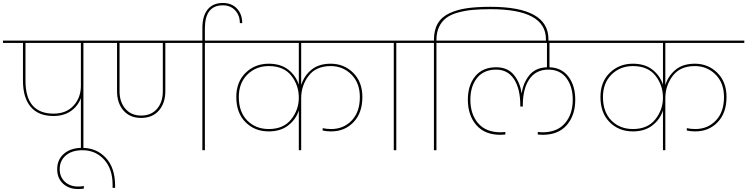

<svg xmlns="http://www.w3.org/2000/svg" viewBox="-55 -1014 5044 1296"><path d="M307 -247Q392 -247 441.5 -301Q491 -355 491 -435V-724H117V-469Q117 -247 307 -247ZM-35 -724V-740H670V-724H508V0H491V-352Q470 -296 422 -263.5Q374 -231 306 -231Q204 -231 152 -293Q100 -355 100 -469V-724Z M472 262Q410 262 370.5 225.5Q331 189 331 128Q331 63 377 23.5Q423 -16 499 -16Q596 -16 659 51Q722 118 722 241V254H705V233Q705 126 647.5 63Q590 0 502 0Q430 0 389 35.5Q348 71 348 128Q348 180 382.5 212.5Q417 245 472 245Q490 245 511 242V259Q492 262 472 262Z M898 -234Q966 -234 1005 -279.5Q1044 -325 1044 -398V-724H752V-398Q752 -325 791.5 -279.5Q831 -234 898 -234ZM600 -724V-740H1490V-724H1328V0H1311V-724H1061V-399Q1061 -318 1017.5 -268Q974 -218 897 -218Q822 -218 778.5 -268Q735 -318 735 -399V-724Z M1311 -733V-823Q1311 -907 1347 -950.5Q1383 -994 1449 -994Q1509 -994 1544.5 -956Q1580 -918 1580 -858H1564Q1564 -910 1532.5 -944Q1501 -978 1449 -978Q1328 -978 1328 -822V-733Z M1962 0V-268Q1942 -207 1890 -167Q1838 -127 1759 -127Q1664 -127 1602 -189.5Q1540 -252 1540 -359Q1540 -461 1603 -522.5Q1666 -584 1759 -584Q1839 -584 1890 -544.5Q1941 -505 1962 -443V-724H1420V-740H2511V-724H1978V-440Q1998 -503 2047.5 -543.5Q2097 -584 2177 -584Q2267 -584 2329 -522.5Q2391 -461 2391 -359Q2391 -252 2331.5 -189.5Q2272 -127 2180 -127Q2149 -127 2123 -133V-149Q2149 -143 2180 -143Q2264 -143 2319 -200.5Q2374 -258 2374 -359Q2374 -454 2317 -511Q2260 -568 2177 -568Q2078 -568 2028 -502Q1978 -436 1978 -351V0ZM1759 -143Q1859 -143 1910.5 -208.5Q1962 -274 1962 -354V-355Q1962 -439 1911 -503.5Q1860 -568 1759 -568Q1673 -568 1615 -511Q1557 -454 1557 -359Q1557 -258 1614 -200.5Q1671 -143 1759 -143Z M2603 0V-724H2441V-740H2782V-724H2620V0Z M2891 -724V0H2874V-724H2712V-740H2874V-744Q2874 -811 2900 -855.5Q2926 -900 2978.5 -924.5Q3031 -949 3096.5 -958.5Q3162 -968 3256 -968Q3647 -968 3647 -749V-733H3630V-749Q3630 -952 3256 -952Q3186 -952 3133.5 -947Q3081 -942 3033.5 -928.5Q2986 -915 2956 -892Q2926 -869 2908.5 -832Q2891 -795 2891 -744V-740H3053V-724Z M3608 -104Q3597 -104 3575 -106V-123Q3597 -121 3606 -121Q3706 -121 3758.5 -182Q3811 -243 3811 -341Q3811 -429 3768.5 -486.5Q3726 -544 3646 -544Q3563 -544 3518.5 -480Q3474 -416 3474 -303V-295H3457V-303Q3457 -414 3415 -479Q3373 -544 3294 -544Q3210 -544 3165 -487.5Q3120 -431 3120 -341Q3120 -243 3172.5 -182Q3225 -121 3325 -121Q3334 -121 3356 -123V-106Q3334 -104 3323 -104Q3217 -104 3160 -170Q3103 -236 3103 -341Q3103 -439 3153 -499.5Q3203 -560 3294 -560Q3372 -560 3414 -508Q3456 -456 3465 -387H3467Q3477 -455 3518 -506Q3559 -557 3637 -560V-724H2983V-740H3948V-724H3654V-560Q3737 -557 3782.5 -496Q3828 -435 3828 -341Q3828 -236 3771 -170Q3714 -104 3608 -104Z M4420 0V-268Q4400 -207 4348 -167Q4296 -127 4217 -127Q4122 -127 4060 -189.5Q3998 -252 3998 -359Q3998 -461 4061 -522.5Q4124 -584 4217 -584Q4297 -584 4348 -544.5Q4399 -505 4420 -443V-724H3878V-740H4969V-724H4436V-440Q4456 -503 4505.5 -543.5Q4555 -584 4635 -584Q4725 -584 4787 -522.5Q4849 -461 4849 -359Q4849 -252 4789.5 -189.5Q4730 -127 4638 -127Q4607 -127 4581 -133V-149Q4607 -143 4638 -143Q4722 -143 4777 -200.5Q4832 -258 4832 -359Q4832 -454 4775 -511Q4718 -568 4635 -568Q4536 -568 4486 -502Q4436 -436 4436 -351V0ZM4217 -143Q4317 -143 4368.5 -208.5Q4420 -274 4420 -354V-355Q4420 -439 4369 -503.5Q4318 -568 4217 -568Q4131 -568 4073 -511Q4015 -454 4015 -359Q4015 -258 4072 -200.5Q4129 -143 4217 -143Z"/></svg>

Font: Poppins Thin
Style: Regular
Weight: 250
Designer: Ninad Kale (Devanagari), Jonny Pinhorn (Latin)
Foundry: Indian Type Foundry
Version: Version 3.200;PS 1.000;hotconv 16.6.54;makeotf.lib2.5.65590